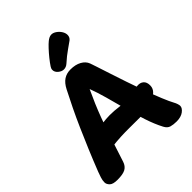

<svg xmlns="http://www.w3.org/2000/svg" viewBox="-298 -1216 1386 1386"><g transform="rotate(-45 395.0 -523.0)"><path d="M198 -49Q187 -15 160.5 0Q134 15 77 15Q31 15 14 -2.5Q-3 -20 -3 -38Q-3 -60 4.5 -82.5Q12 -105 19 -124Q53 -211 86.5 -290.5Q120 -370 152 -442.5Q184 -515 216 -581Q248 -647 279 -707Q301 -750 330.5 -769.5Q360 -789 400 -789Q450 -789 484.5 -770Q519 -751 531 -719Q534 -712 547 -672Q560 -632 580 -571Q600 -510 623.5 -440Q647 -370 672 -301Q697 -232 720 -176Q743 -120 760 -89Q766 -79 770.5 -65Q775 -51 775 -43Q775 -21 748.5 -1Q722 19 676 19Q644 19 620 12Q596 5 581 -24Q551 -81 526.5 -155.5Q502 -230 481 -309.5Q460 -389 439.5 -462.5Q419 -536 398 -591Q349 -487 312.5 -389.5Q276 -292 249 -206Q222 -120 198 -49ZM171 -262Q171 -289 185.5 -305.5Q200 -322 218.5 -330.5Q237 -339 248 -341Q270 -346 298 -350.5Q326 -355 367 -355.5Q408 -356 468 -348Q474 -347 499.5 -349Q525 -351 558 -354Q591 -357 619 -360Q647 -363 658 -364Q688 -367 707 -351Q726 -335 726 -301Q726 -269 703 -247.5Q680 -226 644.5 -213Q609 -200 572.5 -194.5Q536 -189 509 -189Q452 -189 406.5 -189.5Q361 -190 316.5 -188Q272 -186 216 -179Q201 -178 186 -204Q171 -230 171 -262ZM367 -822Q346 -822 325.5 -839Q305 -856 305 -878Q305 -886 307.5 -892.5Q310 -899 314 -905Q329 -928 351.5 -956Q374 -984 397 -1008.5Q420 -1033 435 -1045Q446 -1054 457.5 -1059.5Q469 -1065 481 -1065Q499 -1065 518 -1052Q537 -1039 549.5 -1019.5Q562 -1000 562 -980Q562 -957 544 -942Q531 -932 491 -904.5Q451 -877 409 -839Q390 -822 367 -822Z"/></g></svg>

Font: Playpen Sans ExtraBold
Style: Regular
Weight: 800
Designer: Laura Meseguer, Veronika Burian, José Scaglione
Foundry: TypeTogether
Version: Version 1.001